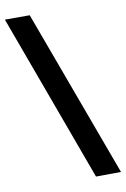

<svg xmlns="http://www.w3.org/2000/svg" viewBox="-98 -882 668 1020"><g transform="rotate(-10 236.0 -372.5)"><path d="M3 -825H137L470 79L335 80Z"/></g></svg>

Font: Yaldevi
Style: Bold
Weight: 700
Designer: Sol Matas, Rajitha Manaperi, Kosala Senevirathne
Foundry: Mooniak
Version: Version 1.100